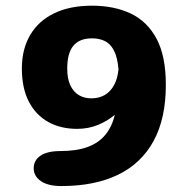

<svg xmlns="http://www.w3.org/2000/svg" viewBox="-20 -645 659 662"><path d="M297.2 -625.4Q373.5 -625.4 430.8 -598.3Q488 -571.2 519.9 -511.3Q551.8 -451.5 551.8 -352.4Q551.8 -236.3 509.5 -158.8Q467.1 -81.2 386.6 -42.3Q306.2 -3.5 191.5 -3.5Q145.4 -3.5 120.8 -20.7Q96.2 -37.8 96.2 -64.9Q96.2 -92.4 119.8 -108.3Q143.3 -124.2 188.6 -124.2Q243.4 -124.2 281.5 -138Q319.7 -151.9 342.9 -179.8Q366.1 -207.8 375.8 -249.1Q350.5 -227.7 317.5 -214.2Q284.5 -200.7 245.9 -200.7Q188.8 -200.7 145.9 -224.7Q103 -248.8 79.2 -295.1Q55.4 -341.4 55.4 -408.9Q55.4 -475.9 84.2 -524.5Q112.9 -573.2 167 -599.3Q221.2 -625.4 297.2 -625.4ZM211.8 -408.5Q211.8 -373.2 222.7 -350.4Q233.5 -327.6 252.2 -316.8Q270.8 -305.9 295.1 -305.9Q320.9 -305.9 340.5 -317.1Q360.2 -328.2 372.8 -350.7Q385.4 -373.1 388.6 -406Q384.9 -448.7 372.4 -471.8Q359.9 -494.9 340.8 -503.9Q321.7 -512.8 297.2 -512.8Q254.1 -512.8 233 -487.3Q211.8 -461.8 211.8 -408.5Z"/></svg>

Font: Sono ExtraLight
Style: Regular
Weight: 200
Designer: Tyler Finck
Foundry: Tyler Finck
Version: Version 2.112